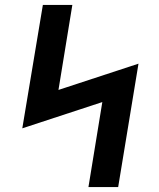

<svg xmlns="http://www.w3.org/2000/svg" viewBox="-20 -755 640 775"><path d="M337 0 393 -343 70 -237 153 -735H272L216 -392L539 -498L457 0Z"/></svg>

Font: Iosevka Slab Extended Oblique
Style: Bold
Weight: 700
Width: 7
Italic angle: -9°
Monospace: yes
Designer: Belleve Invis
Foundry: Belleve Invis
Version: Version 11.1.1; ttfautohint (v1.8.3)